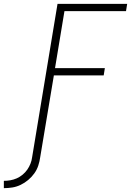

<svg xmlns="http://www.w3.org/2000/svg" viewBox="-91 -755 711 998"><path d="M-71 223V185Q-54 185 -37 182Q-20 179 -4 172Q12 165 26.5 153Q41 141 51 126.5Q61 112 67.5 95.5Q74 79 76 62L208 -735H570L564 -697H244L195 -401H454L448 -363H189L118 62Q115 84 108 105.5Q101 127 87.5 146Q74 165 55.5 180.5Q37 196 16 206Q-5 216 -27 219.5Q-49 223 -71 223Z"/></svg>

Font: Iosevka Extralight Extended
Style: Italic
Weight: 200
Width: 7
Italic angle: -9°
Monospace: yes
Designer: Belleve Invis
Foundry: Belleve Invis
Version: Version 32.5.0; ttfautohint (v1.8.4)